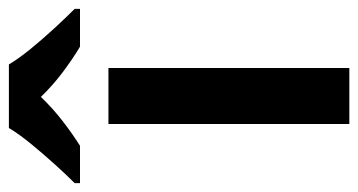

<svg xmlns="http://www.w3.org/2000/svg" viewBox="-259 -599 806 432"><g transform="rotate(-90 144.0 -383.0)"><path d="M207 0H81V-542H207ZM215 -766Q228 -744 250.5 -716.5Q273 -689 297 -663Q321 -637 340 -618V-606H255Q228 -622 198 -644.5Q168 -667 142 -694Q116 -667 87.5 -645Q59 -623 32 -606H-52V-618Q-33 -637 -9.5 -663Q14 -689 36.5 -716.5Q59 -744 72 -766Z"/></g></svg>

Font: Noto Sans Malayalam SemiBold
Style: Regular
Weight: 600
Designer: Jelle Bosma - Monotype Design Team
Foundry: Monotype Imaging Inc.
Version: Version 2.104; ttfautohint (v1.8.4.7-5d5b)